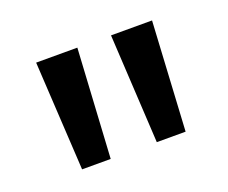

<svg xmlns="http://www.w3.org/2000/svg" viewBox="-58 -775 516 434"><g transform="rotate(-20 199.5 -558.0)"><path d="M75.2 -426.8 60.1 -689H159.2L144 -426.8ZM254.9 -426.8 240.2 -689H338.9L324.2 -426.8Z"/></g></svg>

Font: FiraGO
Style: Regular
Weight: 400
Designer: bBox Type
Foundry: bBox Type GmbH
Version: Version 1.001;PS 001.001;hotconv 1.0.88;makeotf.lib2.5.64775